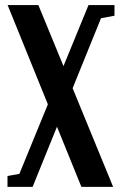

<svg xmlns="http://www.w3.org/2000/svg" viewBox="-20 -455 476 750"><path d="M9.3 274.9V232.4L55.7 224.1L167 -47.4L9.8 -435.1H129.9L228 -196.8L325.7 -435.1H427.2V-393.6L374.5 -383.8L263.7 -110.4L421.9 274.9H297.9L202.6 40L107.4 274.9Z"/></svg>

Font: Elstob
Style: Bold
Weight: 700
Designer: Peter S. Baker
Version: Version 1.015